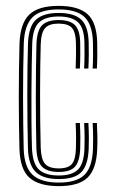

<svg xmlns="http://www.w3.org/2000/svg" viewBox="-20 -627 389 654"><path d="M180.3 7Q113.8 7 81.3 -20.8Q48.8 -48.7 46.3 -118.4Q45.3 -153.8 44.7 -199.9Q44 -246 44 -295.9Q44 -345.7 44.7 -393.5Q45.3 -441.3 46.5 -480Q49.2 -547.8 79.9 -577.4Q110.6 -607 179.5 -607Q246.4 -607 277.9 -579Q309.4 -550.9 311.1 -482.5Q311.5 -464.4 311.4 -440.2Q311.3 -416 310.1 -393.5H295.6Q296.8 -414.3 297 -438.1Q297.2 -462 296.6 -482Q295 -542.8 268 -568.9Q240.9 -594.9 179.5 -594.9Q117.1 -594.9 90.2 -567.7Q63.3 -540.5 61 -479.3Q59.7 -439.7 59.1 -392.5Q58.5 -345.3 58.5 -296.2Q58.5 -247.1 59.2 -201.5Q59.8 -155.9 60.7 -119.5Q62.8 -57.3 91.5 -31.2Q120.1 -5.1 180.3 -5.1Q240.9 -5.1 267.5 -31.2Q294.2 -57.4 296.6 -118.9Q297.4 -138.2 297.2 -158.8Q297.1 -179.4 295.6 -208H310.1Q311.4 -185 311.7 -164.1Q312.1 -143.2 311.1 -118.5Q308.4 -51.4 278.5 -22.2Q248.6 7 180.3 7ZM180.3 -17.1Q126.5 -17.1 101.8 -41.2Q77 -65.4 75.2 -120.1Q74.2 -158.4 73.6 -205.7Q73 -252.9 73 -302.3Q73 -351.8 73.6 -397.4Q74.2 -443.1 75.3 -478.3Q77.5 -537.6 102.8 -560.3Q128.1 -582.9 179.5 -582.9Q232.8 -582.9 256.9 -560Q280.9 -537 282.1 -481.5Q282.5 -464 282.4 -441.2Q282.3 -418.5 281.1 -393.5H266.6Q267.8 -419.5 267.9 -442.5Q268 -465.4 267.6 -481.1Q266.7 -531.8 245.6 -551.3Q224.6 -570.8 179.5 -570.8Q135.2 -570.8 113.4 -551Q91.6 -531.2 89.7 -477.5Q88.8 -448.8 88.1 -405.6Q87.5 -362.3 87.1 -312.5Q86.8 -262.7 87.2 -213.4Q87.6 -164.1 88.9 -123.2Q90.8 -70.4 112.3 -49.8Q133.8 -29.2 180.3 -29.2Q225.3 -29.2 245.5 -49.2Q265.6 -69.2 267.6 -119.6Q268.3 -137.7 268.2 -158.3Q268.1 -178.8 266.6 -208H281.1Q282.7 -177 282.7 -157.5Q282.8 -138 282.1 -119.5Q279.7 -63.7 256.8 -40.4Q233.9 -17.1 180.3 -17.1ZM180.3 -41.3Q141 -41.3 123.2 -59.2Q105.4 -77 103.9 -123.5Q103 -159.8 102.5 -204.9Q102 -250 102 -298.2Q102 -346.4 102.6 -392.4Q103.2 -438.4 104.2 -476.7Q105.9 -523.8 123.7 -541.3Q141.4 -558.7 179.5 -558.7Q218.7 -558.7 235.6 -541.2Q252.6 -523.7 253.2 -480.1Q253.5 -463 253.4 -441.7Q253.4 -420.4 252.1 -393.5H237.7Q238.8 -420.8 238.9 -442.2Q239 -463.6 238.7 -479.7Q238.2 -516.2 225.4 -531.4Q212.7 -546.6 179.5 -546.6Q147.3 -546.6 133.7 -531.4Q120 -516.1 118.7 -476.1Q117.7 -441.9 117.1 -398.5Q116.5 -355.2 116.5 -307.7Q116.5 -260.1 117 -212.8Q117.5 -165.4 118.7 -123.4Q120 -84.7 133.4 -69Q146.9 -53.4 180.3 -53.4Q212.9 -53.4 225.2 -68.8Q237.6 -84.2 238.6 -121.5Q239.1 -140.5 239.1 -159.3Q239.1 -178.2 237.6 -208H252.1Q253.6 -179.4 253.7 -158.5Q253.9 -137.6 253.2 -121.1Q251.5 -76.9 235.3 -59.1Q219.2 -41.3 180.3 -41.3Z"/></svg>

Font: Big Shoulders Inline Thin
Style: Regular
Weight: 100
Designer: Patric King
Foundry: XO Type Co
Version: Version 2.002